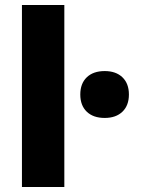

<svg xmlns="http://www.w3.org/2000/svg" viewBox="-20 -750 572 770"><path d="M68 0V-730H238V0ZM400 -277Q354 -277 328 -302Q302 -327 302 -371Q302 -415 328 -440Q354 -465 400 -465Q445 -465 471 -440Q497 -415 497 -371Q497 -327 471 -302Q445 -277 400 -277Z"/></svg>

Font: M PLUS 2 ExtraBold
Style: Regular
Weight: 800
Version: Version 1.001